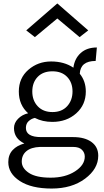

<svg xmlns="http://www.w3.org/2000/svg" viewBox="-20 -846 605 1112"><path d="M132 -670 312 -826 491 -670 441 -631 312 -739 182 -631ZM28 93Q28 50 53.5 23Q79 -4 121 -15Q61 -44 61 -104Q61 -134 84.5 -158Q108 -182 143 -190Q89 -238 89 -316Q89 -394 144.5 -442Q200 -490 276 -490Q352 -490 405 -454Q412 -507 447.5 -539Q483 -571 541 -571L534 -493Q446 -493 442 -419Q477 -376 477 -316Q477 -239 421.5 -189.5Q366 -140 283 -140Q226 -140 182 -163Q162 -159 146 -144.5Q130 -130 130 -105Q130 -52 218 -52H404Q471 -52 510 -23.5Q549 5 549 56Q549 132 472.5 189Q396 246 279 246Q162 246 95 202.5Q28 159 28 93ZM471 61Q471 38 454.5 21.5Q438 5 404 5H211Q160 7 133 29.5Q106 52 106 90Q106 128 147.5 155.5Q189 183 273.5 183Q358 183 414.5 146.5Q471 110 471 61ZM198 -400.5Q167 -368 167 -316Q167 -264 198.5 -230.5Q230 -197 284 -197Q338 -197 369 -231Q400 -265 400 -316.5Q400 -368 369 -400.5Q338 -433 283.5 -433Q229 -433 198 -400.5Z"/></svg>

Font: Karmilla
Style: Regular
Weight: 400
Designer: Jonathan Pinhorn
Version: Version 1.000